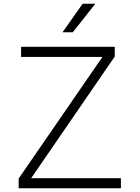

<svg xmlns="http://www.w3.org/2000/svg" viewBox="-20 -1009 748 1029"><path d="M80 0ZM628 -54V0H80V-52L529 -704H93V-758H595V-706L147 -54ZM423 -989H491L370 -836H315Z"/></svg>

Font: Biryani ExtraLight
Style: Regular
Weight: 275
Designer: Dan Reynolds and Mathieu Reguer
Foundry: Dan Reynolds and Mathieu Reguer
Version: Version 1.004; ttfautohint (v1.1) -l 5 -r 5 -G 72 -x 0 -D la